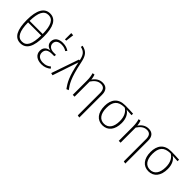

<svg xmlns="http://www.w3.org/2000/svg" viewBox="187 -1987 3417 3417"><g transform="rotate(45 1895.5 -278.0)"><path d="M281 -741C140 -741 67 -612 67 -368C67 -119 133 11 277 11C426 11 492 -122 492 -370C492 -609 425 -741 281 -741ZM281 -701C391 -701 441 -600 444 -388H114C118 -601 169 -701 281 -701ZM277 -30C169 -30 116 -134 114 -350H444C441 -132 391 -30 277 -30Z M792 -759V-600H824L844 -755ZM810 -532C710 -532 639 -481 639 -395C639 -332 677 -292 749 -276C674 -267 618 -227 618 -140C618 -44 697 11 806 11C884 11 938 -15 982 -52L958 -83C915 -49 877 -29 808 -29C723 -29 666 -70 666 -141C666 -218 715 -254 813 -254H869L875 -292H816C736 -292 686 -335 686 -393C686 -455 732 -493 814 -493C869 -493 907 -479 943 -456L967 -486C929 -512 882 -532 810 -532Z M1094 -742 1087 -706C1188 -684 1219 -629 1242 -522H1222L1043 -3L1087 8L1251 -481C1312 -167 1372 -83 1436 8L1479 -9C1415 -97 1356 -176 1288 -507C1258 -652 1219 -715 1094 -742Z M1813 -532C1733 -532 1673 -489 1630 -425C1626 -465 1618 -500 1607 -529L1565 -523C1577 -482 1588 -433 1588 -355V0H1634V-381C1679 -447 1730 -494 1806 -494C1875 -494 1910 -455 1910 -366V195L1956 203V-371C1956 -474 1907 -532 1813 -532Z M2584 -522C2520 -526 2445 -529 2378 -529C2204 -529 2127 -421 2127 -260C2127 -92 2208 11 2343 11C2477 11 2560 -92 2560 -263C2560 -378 2515 -456 2452 -492L2584 -484ZM2512 -263C2512 -109 2447 -29 2343 -29C2238 -29 2175 -110 2175 -260C2175 -412 2235 -495 2398 -494H2403C2466 -457 2512 -382 2512 -263Z M2971 -532C2891 -532 2831 -489 2788 -425C2784 -465 2776 -500 2765 -529L2723 -523C2735 -482 2746 -433 2746 -355V0H2792V-381C2837 -447 2888 -494 2964 -494C3033 -494 3068 -455 3068 -366V195L3114 203V-371C3114 -474 3065 -532 2971 -532Z M3742 -522C3678 -526 3603 -529 3536 -529C3362 -529 3285 -421 3285 -260C3285 -92 3366 11 3501 11C3635 11 3718 -92 3718 -263C3718 -378 3673 -456 3610 -492L3742 -484ZM3670 -263C3670 -109 3605 -29 3501 -29C3396 -29 3333 -110 3333 -260C3333 -412 3393 -495 3556 -494H3561C3624 -457 3670 -382 3670 -263Z"/></g></svg>

Font: Fira Sans ExtraLight
Style: Regular
Weight: 200
Designer: bBox Type GmbH & Carrois Corporate GbR & Edenspiekermann AG
Foundry: bBox Type GmbH & Carrois Corporate GbR & Edenspiekermann AG
Version: Version 4.300;PS 004.300;hotconv 1.0.88;makeotf.lib2.5.64775